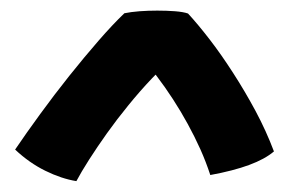

<svg xmlns="http://www.w3.org/2000/svg" viewBox="-20 -688 556 362"><path d="M334.5 -662.5Q353 -642.5 375 -614Q397 -585.5 419.2 -551Q441.5 -516.5 461.8 -478.8Q482 -441 496.5 -402.5Q479.5 -388 449.8 -377Q420 -366 376.5 -358Q368.5 -382.5 357.8 -406.5Q347 -430.5 334 -454.2Q321 -478 306.2 -500.8Q291.5 -523.5 275 -545.2Q258.5 -567 240 -587L313 -583.5Q289.5 -564.5 266.5 -540.2Q243.5 -516 221.8 -489.2Q200 -462.5 181.5 -436.5Q163 -410.5 148 -387Q133 -363.5 124 -346.5Q96 -351 65.5 -366Q35 -381 8.5 -406Q29.5 -437 55.8 -473Q82 -509 110.5 -544.8Q139 -580.5 166 -611.5Q193 -642.5 214.5 -663Q226.5 -665.5 243 -666.8Q259.5 -668 276.5 -668Q294.5 -668 310.2 -666.8Q326 -665.5 334.5 -662.5Z"/></svg>

Font: Grandstander Thin
Style: Bold
Weight: 700
Version: Version 1.200